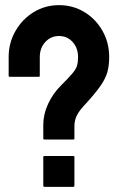

<svg xmlns="http://www.w3.org/2000/svg" viewBox="-20 -727 475 747"><path d="M264.6 -184.1H153.8Q148.4 -184.1 148.4 -188V-242.2Q148.4 -282.2 167 -322.5Q185.5 -362.8 217.8 -395Q232.9 -410.2 243.9 -421.6Q254.9 -433.1 261.7 -441.4Q275.9 -458 279.8 -471.9Q283.7 -485.8 283.7 -504.9Q283.7 -540 262.7 -563.5Q241.7 -586.9 209.5 -586.9Q177.7 -586.9 156.2 -563.5Q134.8 -540 134.8 -504.9V-432.1Q134.8 -428.2 130.9 -428.2H17.6Q13.7 -428.2 13.7 -432.1V-504.9Q13.7 -561 40.5 -606.9Q66.9 -652.8 111.3 -679.9Q155.8 -707 209.5 -707Q263.7 -707 308.1 -680.2Q352.5 -653.3 378.7 -607.2Q404.8 -561 404.8 -504.9Q404.8 -473.1 397.9 -446.8Q390.6 -421.4 371.6 -393.8Q352.5 -366.2 315.4 -325.2Q290.5 -299.8 280 -279.8Q269.5 -259.8 269.5 -235.8V-188Q269.5 -184.1 264.6 -184.1ZM264.6 0H153.8Q148.4 0 148.4 -4.9V-116.2Q148.4 -120.1 153.8 -120.1H264.6Q269.5 -120.1 269.5 -116.2V-4.9Q269.5 0 264.6 0Z"/></svg>

Font: Koulen
Style: Regular
Weight: 400
Designer: Danh Hong
Version: Version 8.000; ttfautohint (v1.8.3)